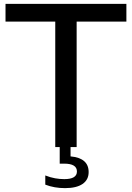

<svg xmlns="http://www.w3.org/2000/svg" viewBox="-20 -760 682 992"><path d="M265.5 0V-648.5H8.5V-740H633V-648.5H376V0ZM316 212Q260.5 212 214 194V146.5Q240.5 157 264.8 161.2Q289 165.5 312 165.5Q377.5 165.5 377.5 126Q377.5 85.5 311.5 85.5H288.5V-10H344.5V48Q438 56.5 438 129Q438 169 406.5 190.5Q375 212 316 212Z"/></svg>

Font: Encode Sans SmExp Md
Style: Regular
Weight: 500
Width: 6
Designer: Multiple Designers
Foundry: Impallari Type
Version: Version 3.002; ttfautohint (v1.8.3) -l 8 -r 50 -G 200 -x 14 